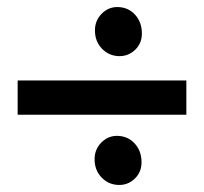

<svg xmlns="http://www.w3.org/2000/svg" viewBox="-20 -547 578 544"><path d="M382 -452Q382 -424 362.5 -405.5Q343 -387 316 -388Q288 -389 268.5 -409.5Q249 -430 249 -461Q249 -489 268.5 -508.5Q288 -528 315 -527Q344 -526 363 -505Q382 -484 382 -452ZM30 -222V-319H508V-222ZM381 -87Q381 -59 361.5 -40.5Q342 -22 315 -23Q287 -24 267.5 -44.5Q248 -65 248 -96Q248 -124 267.5 -143.5Q287 -163 314 -162Q343 -161 362 -140Q381 -119 381 -87Z"/></svg>

Font: Girassol
Style: Regular
Weight: 400
Width: 3
Designer: Liam Spradlin
Version: Version 1.004